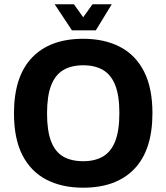

<svg xmlns="http://www.w3.org/2000/svg" viewBox="-20 -860 774 893"><path d="M366.8 13Q267.8 13 195.6 -24.6Q123.4 -62.2 84.2 -138.5Q45 -214.8 45 -333Q45 -504.2 128.7 -591.9Q212.4 -679.6 366.8 -679.6Q465.8 -679.6 538.2 -642Q610.6 -604.4 649.8 -527.6Q689 -450.8 689 -333.6Q689 -162.4 605.1 -74.7Q521.2 13 366.8 13ZM366.8 -110.2Q421.8 -110.2 459.2 -132.3Q496.6 -154.4 515.9 -203.4Q535.2 -252.4 535.2 -334.2Q535.2 -415.4 515.9 -463.9Q496.6 -512.4 459.2 -534.4Q421.8 -556.4 366.8 -556.4Q311.8 -556.4 274.3 -534.1Q236.8 -511.8 217.8 -462.7Q198.8 -413.6 198.8 -332.4Q198.8 -251.2 217.8 -202.2Q236.8 -153.2 274.3 -131.7Q311.8 -110.2 366.8 -110.2ZM314.6 -719 234.2 -840.2H323.8L367 -779.8L410.2 -840.2H499.8L425.8 -719Z"/></svg>

Font: Maven Pro VF Beta
Style: Regular
Weight: 400
Designer: Joe Prince
Foundry: Joe Prince
Version: Version 2.002